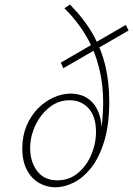

<svg xmlns="http://www.w3.org/2000/svg" viewBox="-20 -810 582 840"><path d="M222.5 9.5Q184.5 9.5 151.5 -9.2Q118.5 -28 98 -66Q77.5 -104 77.5 -161Q77.5 -215 96 -259.2Q114.5 -303.5 145.5 -335Q176.5 -366.5 214.2 -383.5Q252 -400.5 290 -400.5Q312.5 -400.5 336.2 -393Q360 -385.5 380.2 -366.2Q400.5 -347 413 -313.2Q425.5 -279.5 425.5 -227L420.5 -226Q439.5 -352 425.2 -451.8Q411 -551.5 369 -630.8Q327 -710 261.5 -774L286 -790Q348.5 -727 386.2 -660.5Q424 -594 441 -521.5Q458 -449 458 -367.5Q458 -264 436 -192Q414 -120 378.5 -75.5Q343 -31 301.8 -10.8Q260.5 9.5 222.5 9.5ZM231 -21Q282 -21 320 -52.2Q358 -83.5 379 -132.2Q400 -181 400 -233.5Q400 -300.5 367.5 -336Q335 -371.5 284.5 -371.5Q235 -371.5 196 -340.2Q157 -309 134.5 -260.8Q112 -212.5 112 -161Q112 -102 142.8 -61.5Q173.5 -21 231 -21ZM257 -511.5 246 -536 530.5 -701 542.5 -676.5Z"/></svg>

Font: Karla ExtraLight
Style: Italic
Weight: 250
Italic angle: -8°
Designer: Jonathan Pinhorn
Version: Version 2.004;gftools[0.9.33]